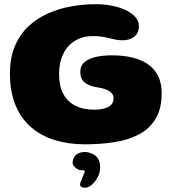

<svg xmlns="http://www.w3.org/2000/svg" viewBox="-20 -650 825 918"><path d="M385.5 40Q306.5 40 240.8 19.5Q175 -1 127.2 -43Q79.5 -85 53.5 -148.8Q27.5 -212.5 27.5 -298.5Q27.5 -373.5 51 -429.2Q74.5 -485 115.2 -523.5Q156 -562 208.8 -585.5Q261.5 -609 320.8 -619.5Q380 -630 439 -630Q475.5 -630 511.8 -623.2Q548 -616.5 578 -603Q608 -589.5 626 -570Q644 -550.5 644 -525.5Q644 -491.5 622 -474.5Q600 -457.5 566.5 -457.5Q548 -457.5 532.8 -460.5Q517.5 -463.5 502.2 -467.5Q487 -471.5 468.5 -474.5Q450 -477.5 425 -477.5Q386.5 -477.5 356.5 -464.5Q326.5 -451.5 305.5 -427.5Q284.5 -403.5 273.5 -370.2Q262.5 -337 262.5 -296Q262.5 -240.5 282 -202.5Q301.5 -164.5 339.5 -145Q377.5 -125.5 432.5 -125.5Q451 -125.5 467.5 -128.8Q484 -132 496.5 -138.2Q509 -144.5 516 -155Q523 -165.5 523 -180.5Q523 -194 514.2 -204.2Q505.5 -214.5 487.5 -221.8Q469.5 -229 442 -233Q407.5 -238.5 385.8 -254.8Q364 -271 364 -307Q364 -336 384.5 -353.2Q405 -370.5 439 -378Q473 -385.5 514 -385.5Q568 -385.5 612 -375Q656 -364.5 687.5 -342.8Q719 -321 736 -286.5Q753 -252 753 -204.5Q753 -131.5 725 -83.8Q697 -36 646.8 -8.8Q596.5 18.5 530 29.2Q463.5 40 385.5 40ZM384.5 247.5Q369 246 365.2 239.8Q361.5 233.5 363.5 225.5Q366.5 218 370.5 208Q374.5 198 378 189.5Q381.5 182 383.5 175.8Q385.5 169.5 384.5 167Q383.5 165 381 164.5Q378.5 164 373.5 164Q366 164 359.2 162.5Q352.5 161 348 156.5Q338.5 151.5 331.2 141.8Q324 132 329.5 114Q336 89 359.8 81Q383.5 73 405.5 79.5Q434 86.5 447.8 106.8Q461.5 127 458 161.5Q456 180 447 197.2Q438 214.5 426 226.5Q417.5 236.5 406.5 242.2Q395.5 248 384.5 247.5Z"/></svg>

Font: Gluten
Style: Bold
Weight: 700
Designer: Tyler Finck
Foundry: Etcetera Type Company
Version: Version 1.204